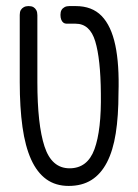

<svg xmlns="http://www.w3.org/2000/svg" viewBox="-20 -600 455 632"><path d="M206 12Q163 12 132.5 -10Q102 -32 82.5 -75Q63 -118 54 -182Q45 -246 45 -330V-551Q45 -561 48.5 -567Q52 -573 58.5 -576.5Q65 -580 74 -580Q84 -580 90 -576.5Q96 -573 99.5 -566.5Q103 -560 103 -550V-330Q103 -190 126.5 -118Q150 -46 209 -46Q268 -46 291 -109Q314 -172 312 -293Q311 -406 293.5 -464Q276 -522 229 -522H199Q193 -522 188.5 -525.5Q184 -529 181.5 -535.5Q179 -542 179 -551Q179 -561 182.5 -567Q186 -573 192.5 -576.5Q199 -580 208 -580H229Q283 -580 314.5 -547.5Q346 -515 359.5 -451.5Q373 -388 370 -293Q370 -218 361 -161Q352 -104 332 -65.5Q312 -27 281 -7.5Q250 12 206 12Z"/></svg>

Font: Fredoka Condensed Light
Style: Regular
Weight: 300
Width: 3
Designer: Ben Nathan
Foundry: Milena B. Brandão, Ben Nathan
Version: Version 2.001